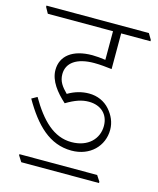

<svg xmlns="http://www.w3.org/2000/svg" viewBox="-130 -697 693 842"><g transform="rotate(15 216.5 -276.0)"><path d="M246 -36C330 -36 387 -94 387 -168C387 -202 373 -232 351 -257C328 -283 295 -298 257 -298C226 -298 194 -290 162 -271C137 -296 121 -317 121 -350C121 -401 164 -433 244 -433C272 -433 297 -430 324 -427V-589H457V-595L441 -622H-24V-616L-9 -589H287V-459C266 -462 245 -464 227 -464C137 -464 87 -423 87 -360C87 -310 123 -266 164 -229C204 -253 234 -263 265 -263C321 -263 356 -229 356 -177C356 -119 312 -72 236 -72C155 -72 96 -132 42 -225L17 -211C78 -105 146 -36 246 -36ZM47 70H400V64L383 38H30V43Z"/></g></svg>

Font: Noto Serif Devanagari Condensed ExtraLight
Style: Regular
Weight: 200
Width: 3
Designer: Universal Thirst, Indian Type Foundry and the Monotype Design Team
Foundry: Monotype Imaging Inc.
Version: Version 2.004